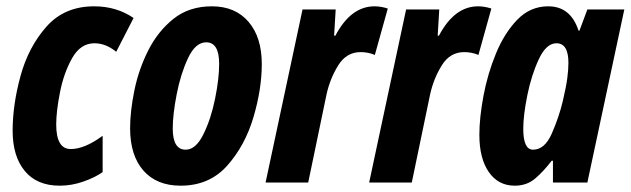

<svg xmlns="http://www.w3.org/2000/svg" viewBox="-20 -578 1997 608"><path d="M305 -33V-148Q248 -106 204 -106Q158 -106 158 -184Q158 -225 170 -286Q182 -347 208.5 -394Q235 -441 279 -441Q315 -441 348 -414L403 -521Q349 -558 278 -558Q184 -558 127 -493.5Q70 -429 45 -337.5Q20 -246 20 -164Q20 -83 58.5 -36.5Q97 10 169 10Q207 10 244 -3Q281 -16 305 -33Z M809 -375Q809 -460 767 -509Q725 -558 651 -558Q579 -558 529.5 -518.5Q480 -479 449.5 -418.5Q419 -358 405.5 -291.5Q392 -225 392 -172Q392 -86 434 -38Q476 10 552 10Q643 10 699.5 -53.5Q756 -117 782.5 -206.5Q809 -296 809 -375ZM527 -171Q527 -215 539.5 -279.5Q552 -344 575.5 -394Q599 -444 633 -444Q674 -444 674 -376Q674 -329 661 -265Q648 -201 624 -152.5Q600 -104 568 -104Q527 -104 527 -171Z M956 0 1014 -279Q1025 -329 1051 -371Q1077 -413 1122 -413Q1146 -413 1167 -404L1208 -551Q1186 -558 1166 -558Q1091 -558 1042 -465H1038L1043 -548H938L821 0Z M1284 0 1342 -279Q1353 -329 1379 -371Q1405 -413 1450 -413Q1474 -413 1495 -404L1536 -551Q1514 -558 1494 -558Q1419 -558 1370 -465H1366L1371 -548H1266L1149 0Z M1637 -170Q1637 -213 1650 -277Q1663 -341 1686.5 -391Q1710 -441 1742 -441Q1780 -441 1780 -379Q1780 -358 1776.5 -331Q1773 -304 1762 -257Q1750 -207 1727.5 -155.5Q1705 -104 1668 -104Q1637 -104 1637 -170ZM1727 -69H1731V0H1840L1957 -548H1840L1815 -481H1812Q1787 -558 1716 -558Q1659 -558 1618 -515.5Q1577 -473 1550.5 -408.5Q1524 -344 1511 -274.5Q1498 -205 1498 -151Q1498 -76 1528 -33Q1558 10 1610 10Q1648 10 1674.5 -12.5Q1701 -35 1727 -69Z"/></svg>

Font: Noto Sans UI Condensed ExtraBold
Style: Italic
Weight: 800
Width: 3
Designer: Monotype Design Team
Foundry: Monotype Imaging Inc.
Version: 1.001